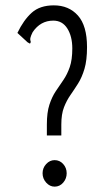

<svg xmlns="http://www.w3.org/2000/svg" viewBox="-20 -685 390 717"><path d="M155 -220Q155 -265 164.5 -294Q174 -323 188 -344Q202 -365 216.5 -386Q231 -407 240.5 -434.5Q250 -462 250 -504Q250 -549 231.5 -578.5Q213 -608 179 -608Q131 -608 102 -565Q95 -551 93.5 -543.5Q92 -536 95 -528L92 -522L83 -527L45 -562Q68 -610 98.5 -637.5Q129 -665 181 -665Q237 -665 271 -627Q305 -589 305 -509Q305 -460 295.5 -428Q286 -396 271.5 -373Q257 -350 243 -330Q229 -310 219 -284.5Q209 -259 209 -220V-179H155ZM184 12Q166 12 152.5 -3Q139 -18 139 -38Q139 -58 152.5 -72.5Q166 -87 184 -87Q203 -87 216 -72.5Q229 -58 229 -38Q229 -18 216 -3Q203 12 184 12Z"/></svg>

Font: Inconsolata ExtraCondensed
Style: Regular
Weight: 400
Width: 2
Monospace: yes
Designer: Raph Levien, Cyreal, Brenton Simpson
Foundry: Raph Levien, Cyreal, Google
Version: Version 3.001; ttfautohint (v1.8.2.53-6de2)